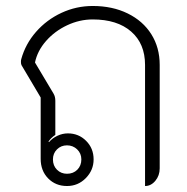

<svg xmlns="http://www.w3.org/2000/svg" viewBox="-20 -613 624 642"><path d="M116 -82V-287L52 -395Q50 -399 50 -406Q50 -412 51 -415Q65 -466 100.5 -506.5Q136 -547 185.5 -570Q235 -593 290 -593Q356 -593 407 -568Q458 -543 486 -498.5Q514 -454 514 -396V-50Q514 -26 499.5 -8.5Q485 9 465 9V-396Q465 -467 418.5 -507.5Q372 -548 290 -548Q246 -548 204.5 -528.5Q163 -509 134 -476Q105 -443 97 -404L159 -300Q165 -290 165 -276V-162Q149 -151 142 -139L144 -138Q155 -151 172 -159Q189 -167 207 -167Q243 -167 268 -142Q293 -117 293 -80Q293 -44 267 -17.5Q241 9 204 9Q166 9 141 -16.5Q116 -42 116 -82ZM252 -80Q252 -100 238 -113.5Q224 -127 204 -127Q184 -127 170.5 -113.5Q157 -100 157 -80Q157 -59 170.5 -45.5Q184 -32 204 -32Q225 -32 238.5 -45.5Q252 -59 252 -80Z"/></svg>

Font: K2D Thin
Style: Regular
Weight: 100
Designer: Katatrad Aksorn Co.,Ltd.
Foundry: Cadson Demak Co.,Ltd.
Version: Version 1.000; ttfautohint (v1.6)